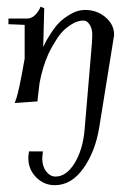

<svg xmlns="http://www.w3.org/2000/svg" viewBox="-20 -293 390 566"><path d="M4.9 -221.7V-238.3H59.6Q82 -238.3 97.7 -268.6L99.6 -273.4L110.4 -268.6L107.4 -154.3Q111.3 -163.1 115.2 -170.4Q119.1 -177.7 131.3 -196.8Q143.6 -215.8 156.7 -228.5Q169.9 -241.2 189.9 -252.4Q210 -263.7 230.5 -263.7Q265.6 -263.7 291 -242.2Q316.4 -220.7 316.4 -190.4V-189.5L272.5 83Q260.7 154.3 225.6 203.6Q190.4 252.9 141.6 252.9Q109.4 252.9 86.4 229.5Q63.5 206.1 63.5 172.9Q63.5 166 65.4 153.3H106.4Q104.5 169.9 104.5 173.8Q104.5 197.3 116.2 212.4Q127.9 227.5 143.6 227.5Q175.8 227.5 200.2 187.5Q224.6 147.5 229.5 87.9L251 -166Q252 -180.7 252 -190.4Q252 -209 244.1 -220.7Q236.3 -232.4 226.6 -232.4Q209 -232.4 192.4 -222.2Q175.8 -211.9 165 -200.7Q154.3 -189.5 143.6 -171.9Q132.8 -154.3 129.9 -148.4Q127 -142.6 123 -134.8Q105.5 -95.7 96.7 -48.8Q91.8 -6.8 90.8 0V5.9L23.4 10.7L26.4 2Q35.2 -19.5 52.7 -120.1V-219.7Z"/></svg>

Font: Kleymisska
Style: Regular
Weight: 500
Italic angle: -8°
Designer: gluk
Foundry: gluk
Version: Version 0.298